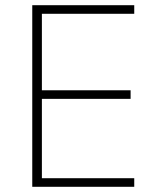

<svg xmlns="http://www.w3.org/2000/svg" viewBox="-20 -718 606 738"><path d="M104 0V-698H496V-665H141V-371H482V-338H141V-33H496V0Z"/></svg>

Font: IBM Plex Sans Thai ExtraLight
Style: Regular
Weight: 200
Designer: Mike Abbink, Paul van der Laan, Pieter van Rosmalen, Ben Mitchell, Mark Frömberg
Foundry: Bold Monday
Version: Version 1.1